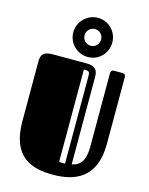

<svg xmlns="http://www.w3.org/2000/svg" viewBox="-145 -1081 921 1189"><g transform="rotate(15 316.0 -486.5)"><path d="M587 -678C587 -700 575 -701 563 -701H512C495 -701 492 -689 492 -678V-208C492 -125 467 -84 409 -73V-620C409 -651 414 -701 338 -701H120C58 -701 45 -678 45 -633V-252C45 -21 178 19 312 19C451 19 587 -30 587 -252ZM368 -67H330V-660C361 -660 368 -658 368 -629ZM207 -866C207 -797 263 -741 333 -741C402 -741 457 -797 457 -866C457 -935 402 -992 333 -992C263 -992 207 -935 207 -866ZM279 -867C279 -896 303 -920 333 -920C362 -920 385 -896 385 -867C385 -836 362 -813 333 -813C303 -813 279 -836 279 -867Z"/></g></svg>

Font: Fascinate Inline
Style: Regular
Weight: 900
Designer: Astigmatic (AOETI)
Foundry: Astigmatic (AOETI)
Version: Version 1.000